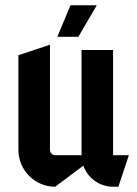

<svg xmlns="http://www.w3.org/2000/svg" viewBox="-20 -690 520 730"><path d="M248 -670 198 -550H278L348 -670ZM430 20 470 -100H410V-500H290V-100H190C179 -100 170 -109 170 -120V-520L50 -480V-120C50 -42.7 112.7 20 190 20L296.8 -60.1C313.3 -13.5 357.8 20 410 20Z"/></svg>

Font: Abibas
Style: Medium
Weight: 500
Version: Version 0.3